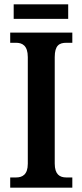

<svg xmlns="http://www.w3.org/2000/svg" viewBox="-20 -864 379 884"><path d="M43 -777H294V-844H43ZM27 0H313V-47H285C255 -47 232 -61 232 -111V-601C232 -655 253 -667 285 -667H313V-714H27V-667H54C82 -667 108 -655 108 -601V-110C108 -59 82 -47 54 -47H27Z"/></svg>

Font: Noto Serif Devanagari Condensed SemiBold
Style: Regular
Weight: 600
Width: 3
Designer: Universal Thirst, Indian Type Foundry and the Monotype Design Team
Foundry: Monotype Imaging Inc.
Version: Version 2.004